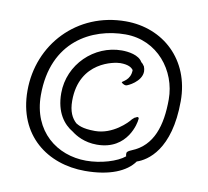

<svg xmlns="http://www.w3.org/2000/svg" viewBox="-82 -779 1014 935"><g transform="rotate(10 425.0 -312.0)"><path d="M797 -352C797 -557 651 -688 467 -688C225 -688 53 -501 53 -273C53 -50 212 64 396 64C517 64 599 29 637 -25C688 -42 797 -110 797 -352ZM393 14C249 14 121 -83 121 -263C121 -530 312 -625 476 -625C635 -625 738 -491 738 -350C738 -220 706 -116 604 -75C588 -68 580 -64 580 -55C580 -47 580 -45 582 -41C545 -10 466 14 393 14ZM472 -545C336 -545 217 -432 217 -289C217 -194 259 -141 305 -114C327 -97 369 -72 431 -72C585 -72 609 -216 609 -225C609 -226 610 -230 610 -232C610 -235 609 -239 602 -239C599 -239 597 -235 595 -235C591 -235 589 -233 578 -223C566 -206 498 -136 411 -136C345 -136 326 -151 315 -157C292 -178 276 -209 276 -262C276 -458 449 -483 475 -483C515 -483 531 -472 540 -460C540 -409 498 -398 498 -392C498 -392 507 -381 521 -381C528 -381 596 -412 596 -463C596 -471 594 -479 591 -487C586 -495 580 -502 575 -505C557 -538 504 -545 472 -545Z"/></g></svg>

Font: Oregano
Style: Italic
Weight: 400
Italic angle: -12°
Designer: Astigmatic (AOETI)
Foundry: Astigmatic (AOETI)
Version: Version 1.000